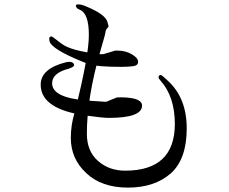

<svg xmlns="http://www.w3.org/2000/svg" viewBox="-20 -808 1040 873"><path d="M325 -783Q325 -778 328 -774Q330 -769 344 -763Q384 -746 384 -649Q384 -552 320 -299Q302 -241 302 -181Q302 -86 372 -21Q441 45 562 45Q683 45 757 -20Q829 -85 829 -224Q829 -362 744 -440Q716 -467 711 -467Q701 -467 701 -456Q701 -451 710 -441Q775 -369 775 -243Q774 -32 549 -32Q476 -32 426 -76Q375 -120 375 -200Q375 -363 436 -575Q460 -656 460 -664Q460 -672 473 -686Q475 -688 468 -710Q457 -743 376 -777Q351 -788 338 -788Q325 -788 325 -783ZM211 -609Q239 -572 384 -516Q422 -504 533 -504Q561 -504 585 -507Q608 -510 608 -527Q608 -544 580 -561Q551 -578 513 -578Q509 -578 504 -578L451 -562Q439 -561 433 -562Q301 -577 259 -610Q217 -643 213 -643L212 -642Q203 -641 204 -630Q204 -618 211 -609ZM626 -328Q626 -361 547 -365Q526 -366 517 -365H512L462 -345L373 -351Q217 -364 217 -429Q217 -477 294 -496Q316 -504 317 -511Q316 -527 293 -527Q290 -527 280 -525Q165 -496 165 -423Q165 -310 376 -282Q447 -272 475 -272Q626 -272 626 -328Z"/></svg>

Font: Sawarabi Mincho
Style: Regular
Weight: 400
Version: Version 1.082; ttfautohint (v1.8.4.7-5d5b)